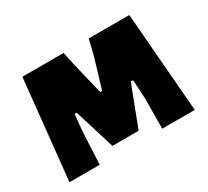

<svg xmlns="http://www.w3.org/2000/svg" viewBox="-102 -629 851 787"><g transform="rotate(-30 324.0 -235.5)"><path d="M25 0 74 -471H269L283 -406L319 -257H328L370 -397L388 -471H580L618 0H464L465 -143L460 -232H449L376 -41H252L193 -232H183L176 -159L168 0Z"/></g></svg>

Font: Alegreya Sans SC Black
Style: Regular
Weight: 900
Designer: Juan Pablo del Peral
Foundry: Huerta Tipografica
Version: Version 2.007